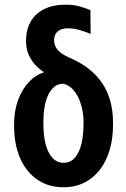

<svg xmlns="http://www.w3.org/2000/svg" viewBox="-20 -787 537 817"><path d="M90.8 -612.3Q90.8 -661.1 110.8 -695.6Q130.9 -730 168.5 -748.5Q206.1 -767.1 259.3 -767.1Q291.5 -767.1 313.2 -761.2Q335 -755.4 364.7 -744.1L365.7 -642.6Q351.6 -648.9 324 -657.7Q296.4 -666.5 268.6 -666.5Q249.5 -666.5 236.6 -660.4Q223.6 -654.3 217 -642.8Q210.4 -631.3 210.4 -615.2Q210.4 -607.9 212.4 -599.1Q214.4 -590.3 220.5 -581.1Q226.6 -571.8 238.8 -562.3Q251 -552.7 271 -543.5Q333.5 -517.6 376 -478.3Q418.5 -439 439.7 -385.7Q460.9 -332.5 460.9 -264.6V-254.4Q460.9 -198.2 447 -150.1Q433.1 -102.1 406 -66.2Q378.9 -30.3 339.8 -10.3Q300.8 9.8 251 9.8Q200.2 9.8 160.9 -9.8Q121.6 -29.3 94.5 -64.5Q67.4 -99.6 53.7 -146.7Q40 -193.8 40 -249V-258.8Q40 -314.9 56.9 -360.8Q73.7 -406.7 102.5 -437.5Q131.3 -468.3 166 -478.5L165 -481.4Q143.6 -495.1 126.7 -514.6Q109.9 -534.2 100.3 -558.6Q90.8 -583 90.8 -612.3ZM164.6 -269.5V-259.8Q164.6 -226.1 169.4 -196.3Q174.3 -166.5 184.8 -143.6Q195.3 -120.6 211.7 -107.4Q228 -94.2 251 -94.2Q273.4 -94.2 289.6 -107.4Q305.7 -120.6 315.9 -143.6Q326.2 -166.5 330.8 -196.3Q335.4 -226.1 335.4 -259.8V-269.5Q335.4 -295.9 329.8 -322.3Q324.2 -348.6 313.5 -371.3Q302.7 -394 286.9 -409.7Q271 -425.3 249.5 -430.7Q227.1 -430.7 211.2 -417.7Q195.3 -404.8 184.8 -382.3Q174.3 -359.9 169.4 -330.8Q164.6 -301.8 164.6 -269.5Z"/></svg>

Font: Roboto Condensed SemiBold
Style: Regular
Weight: 600
Designer: Christian Robertson
Foundry: Google
Version: Version 3.008; 2023